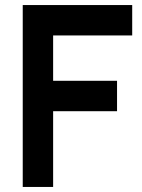

<svg xmlns="http://www.w3.org/2000/svg" viewBox="-20 -740 564 760"><path d="M70 0V-720H503.3V-599.7H190.3V-420.2H443.3V-299.8H190.3V0Z"/></svg>

Font: Hauora
Style: Regular
Weight: 400
Designer: Wayne Shih
Foundry: WCYS
Version: Version 1.001